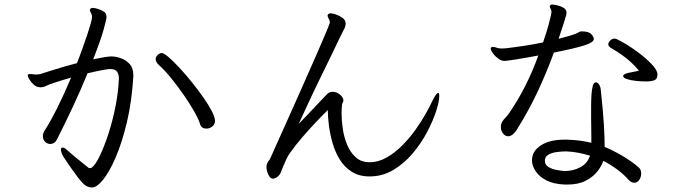

<svg xmlns="http://www.w3.org/2000/svg" viewBox="-20 -789 3060 851"><path d="M571 -450Q564 -338 542.5 -247.5Q521 -157 493 -92Q465 -27 437 7.5Q409 42 388 42Q366 42 348 24Q338 14 323.5 -5Q309 -24 294.5 -45Q280 -66 269 -82.5Q258 -99 256 -104Q250 -118 250 -125Q250 -135 258 -135Q266 -135 276 -125Q290 -112 310 -95.5Q330 -79 348 -65Q366 -51 374 -44Q375 -44 379.5 -44Q384 -44 385 -45Q402 -56 422 -97.5Q442 -139 461 -197.5Q480 -256 492.5 -320.5Q505 -385 507 -443Q507 -459 499 -471Q491 -483 469 -483Q460 -483 440 -479.5Q420 -476 400 -471.5Q380 -467 368 -464Q337 -388 301 -311.5Q265 -235 233 -172Q223 -151 202 -151Q193 -151 184 -157Q170 -168 170 -185Q170 -198 177 -209Q203 -249 234.5 -312Q266 -375 295 -445Q253 -433 223 -423Q193 -413 188 -410Q174 -402 159 -402Q143 -402 130.5 -413Q118 -424 110.5 -436.5Q103 -449 103 -453V-455Q104 -461 113 -461Q116 -461 119 -460.5Q122 -460 125 -460Q130 -459 134.5 -459Q139 -459 143 -459Q147 -459 151 -459.5Q155 -460 159 -461Q185 -469 227.5 -482.5Q270 -496 321 -509Q324 -516 331.5 -536Q339 -556 348.5 -582.5Q358 -609 367 -636Q376 -663 382 -684.5Q388 -706 388 -714Q388 -723 385 -727Q384 -732 381 -736Q378 -740 378 -744Q378 -745 380 -749Q383 -754 392 -754Q399 -754 412.5 -750Q426 -746 438 -739Q450 -732 451 -722Q452 -719 452 -712Q452 -704 439.5 -658.5Q427 -613 393 -526Q437 -535 452 -537Q467 -539 472 -539Q494 -539 517 -530.5Q540 -522 555.5 -504Q571 -486 571 -456ZM933 -253Q933 -238 921 -228.5Q909 -219 895 -219Q873 -219 867 -238Q861 -259 841 -294.5Q821 -330 793.5 -369.5Q766 -409 737 -444.5Q708 -480 684 -501Q670 -514 670 -527Q670 -537 679 -546Q689 -554 697 -554Q706 -554 726.5 -536.5Q747 -519 774 -490Q801 -461 828.5 -427Q856 -393 880 -359Q904 -325 918.5 -297Q933 -269 933 -253Z M1433 -301Q1415 -284 1384.5 -252Q1354 -220 1321.5 -182.5Q1289 -145 1266 -112Q1258 -102 1249.5 -84Q1241 -66 1234.5 -50Q1228 -34 1225 -26Q1222 -16 1211 -6.5Q1200 3 1189 3Q1178 3 1169.5 -15Q1161 -33 1161 -48Q1161 -57 1164 -64Q1167 -72 1171 -76.5Q1175 -81 1179 -89Q1179 -90 1193.5 -122Q1208 -154 1231.5 -206.5Q1255 -259 1283 -321.5Q1311 -384 1339 -447.5Q1367 -511 1390.5 -564.5Q1414 -618 1428 -652Q1442 -686 1442 -689Q1442 -698 1437 -706Q1432 -714 1432 -720Q1432 -723 1434 -725Q1438 -730 1446 -730Q1453 -730 1468.5 -725Q1484 -720 1498 -710Q1512 -700 1512 -685Q1512 -678 1509.5 -670Q1507 -662 1502 -654Q1498 -647 1483 -615.5Q1468 -584 1445.5 -537.5Q1423 -491 1397 -438Q1371 -385 1347 -333Q1323 -281 1304 -240Q1323 -259 1348 -285.5Q1373 -312 1396 -336.5Q1419 -361 1431 -373Q1436 -378 1442.5 -380Q1449 -382 1455 -382Q1472 -382 1487 -369.5Q1502 -357 1502 -344Q1502 -342 1501.5 -340Q1501 -338 1500 -336Q1499 -333 1497.5 -330.5Q1496 -328 1496 -324Q1495 -316 1494.5 -306Q1494 -296 1494 -285Q1494 -254 1499.5 -217Q1505 -180 1519 -146.5Q1533 -113 1557 -91.5Q1581 -70 1618 -70Q1658 -70 1695 -91.5Q1732 -113 1764.5 -146Q1797 -179 1823 -216Q1849 -253 1867 -285Q1885 -317 1893 -335Q1913 -377 1922 -377Q1927 -377 1927 -364Q1927 -339 1913 -296Q1899 -253 1873 -203.5Q1847 -154 1809 -109Q1771 -64 1723 -35.5Q1675 -7 1618 -7Q1572 -7 1539.5 -27.5Q1507 -48 1486.5 -81Q1466 -114 1454.5 -153.5Q1443 -193 1438 -231.5Q1433 -270 1433 -301Z M2424 -740Q2423 -746 2420 -751Q2417 -756 2417 -760Q2417 -763 2418 -764Q2420 -769 2429 -769Q2433 -769 2448 -766Q2463 -763 2477 -755Q2491 -747 2491 -732Q2491 -729 2489.5 -722Q2488 -715 2480.5 -692Q2473 -669 2456 -617Q2479 -623 2498.5 -628.5Q2518 -634 2533 -640Q2539 -642 2545 -646Q2551 -650 2557 -650Q2590 -650 2601 -637.5Q2612 -625 2612 -616Q2612 -601 2569 -587.5Q2526 -574 2435 -556Q2404 -471 2364 -385Q2324 -299 2268 -210Q2259 -197 2250 -191Q2241 -185 2233 -185Q2219 -185 2209.5 -197.5Q2200 -210 2200 -226Q2200 -240 2207 -251Q2212 -259 2219.5 -266.5Q2227 -274 2237 -288Q2275 -343 2307.5 -407Q2340 -471 2366 -543Q2308 -532 2266 -525.5Q2224 -519 2216 -519Q2202 -519 2188 -529.5Q2174 -540 2164.5 -553Q2155 -566 2155 -575Q2155 -581 2165 -581Q2170 -581 2175 -579.5Q2180 -578 2186 -576Q2191 -575 2196 -574.5Q2201 -574 2205 -574Q2210 -574 2214.5 -574.5Q2219 -575 2222 -575Q2257 -579 2300.5 -585.5Q2344 -592 2387 -601Q2404 -651 2411.5 -679Q2419 -707 2421.5 -719Q2424 -731 2424 -733ZM2812 -476Q2784 -509 2754.5 -532Q2725 -555 2687 -577Q2676 -584 2676 -593Q2676 -599 2683 -608Q2693 -618 2703 -618Q2707 -618 2710 -617Q2713 -616 2717 -614Q2759 -593 2799.5 -563.5Q2840 -534 2867 -506Q2894 -478 2894 -459Q2894 -438 2879.5 -433Q2865 -428 2844 -428Q2822 -428 2798.5 -430.5Q2775 -433 2758.5 -438.5Q2742 -444 2742 -452Q2742 -457 2751 -461.5Q2760 -466 2770 -467Q2777 -469 2790 -471Q2803 -473 2812 -476ZM2484 29Q2434 27 2402 10.5Q2370 -6 2354.5 -29.5Q2339 -53 2338 -75V-79Q2338 -119 2377 -144.5Q2416 -170 2481 -170H2494Q2525 -169 2551 -165.5Q2577 -162 2601 -156V-179Q2601 -202 2600.5 -226Q2600 -250 2600 -266V-317Q2600 -344 2601.5 -368.5Q2603 -393 2607.5 -408.5Q2612 -424 2621 -424Q2629 -424 2635.5 -414Q2642 -404 2643 -389Q2653 -296 2656.5 -238.5Q2660 -181 2660 -138Q2689 -126 2719 -109.5Q2749 -93 2773.5 -76Q2798 -59 2812 -46Q2822 -36 2822 -20Q2822 -5 2813.5 8Q2805 21 2791 21Q2778 21 2765 7Q2746 -15 2716 -37.5Q2686 -60 2654 -76Q2647 -54 2628 -29.5Q2609 -5 2576 12Q2543 29 2495 29ZM2595 -99Q2573 -106 2545 -111.5Q2517 -117 2490 -118Q2469 -118 2447 -115Q2425 -112 2410 -103Q2395 -94 2395 -77Q2395 -59 2410 -49.5Q2425 -40 2445.5 -36Q2466 -32 2483 -31Q2521 -31 2552.5 -48Q2584 -65 2595 -99Z"/></svg>

Font: QiushuiShotai
Style: Regular
Weight: 600
Designer: Fontworks Inc.
Foundry: Fontworks Inc.
Version: Version 1.250